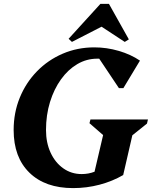

<svg xmlns="http://www.w3.org/2000/svg" viewBox="-20 -949 779 985"><path d="M355 16Q212 16 131 -63Q50 -142 50 -282Q50 -371 81.5 -448Q113 -525 169.5 -583Q226 -641 301.5 -673.5Q377 -706 464 -706Q527 -706 589 -688Q651 -670 698 -638L613 -497H590L489 -648Q484 -648 479 -648Q424 -648 376.5 -620Q329 -592 293 -542Q257 -492 236.5 -425.5Q216 -359 216 -282Q216 -217 239.5 -166Q263 -115 304.5 -85.5Q346 -56 399 -56Q434 -56 465 -68L509 -256L439 -317L444 -336H739L734 -315L659 -255L612 -51Q557 -19 491 -1.5Q425 16 355 16ZM349 -734 332 -750 495 -929H539L641 -747L620 -734L501 -812Z"/></svg>

Font: Platypi SemiBold
Style: Italic
Weight: 600
Italic angle: -13°
Designer: David Sargent
Foundry: Bolt Cutter Type
Version: Version 1.200; ttfautohint (v1.8.4.7-5d5b)